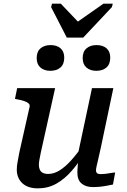

<svg xmlns="http://www.w3.org/2000/svg" viewBox="-20 -1021 695 1052"><path d="M346 -815H436L593 -982L598 -1001H547L380 -884L435 -873L313 -1001H265L260 -982ZM204 -187Q199 -162 196 -146Q193 -130 193 -117Q193 -103 198 -91.5Q203 -80 214.5 -74Q226 -68 244 -68Q275 -68 306 -87Q337 -106 369.5 -142Q402 -178 438 -230L450 -191Q413 -131 373.5 -85.5Q334 -40 288.5 -14.5Q243 11 188 11Q132 11 102 -17.5Q72 -46 72 -92Q72 -112 76.5 -135Q81 -158 86 -186L142 -435Q145 -447 136.5 -454.5Q128 -462 112 -467.5Q96 -473 73 -477L62 -479L74 -538H282ZM532 -210Q524 -173 518 -148Q512 -123 509 -109Q506 -95 506 -88Q506 -77 512 -72Q518 -67 531 -67Q553 -67 574.5 -71Q596 -75 611 -76L599 -10Q584 -7 566 -3.5Q548 0 529 2Q510 4 489 4Q450 4 427 -15.5Q404 -35 404 -74Q404 -80 404.5 -92Q405 -104 406.5 -120Q408 -136 410 -154L401 -148L484 -538H601ZM256 -633Q290 -633 311 -651Q332 -669 332 -705Q332 -739 311.5 -756.5Q291 -774 257 -774Q223 -774 202 -756Q181 -738 181 -703Q181 -669 201.5 -651Q222 -633 256 -633ZM508 -633Q542 -633 563 -651Q584 -669 584 -705Q584 -739 563.5 -756.5Q543 -774 509 -774Q475 -774 454 -756Q433 -738 433 -703Q433 -669 453.5 -651Q474 -633 508 -633Z"/></svg>

Font: Roboto Serif 20pt Medium
Style: Italic
Weight: 500
Italic angle: -10°
Version: Version 1.008